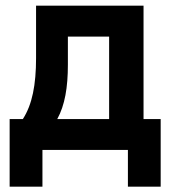

<svg xmlns="http://www.w3.org/2000/svg" viewBox="-20 -538 626 689"><path d="M14.6 131.8H132.3V0H439V131.8H556.6V-110.8H495.1V-517.6H109.4V-329.1C109.4 -233.9 95.7 -162.6 62 -110.8H14.6ZM371.6 -110.8H185.5C212.9 -160.6 223.6 -224.6 223.6 -305.7V-406.7H371.6Z"/></svg>

Font: Cascadia Code NF SemiBold
Style: Regular
Weight: 600
Monospace: yes
Designer: Aaron Bell
Foundry: Saja Typeworks
Version: Version 2404.023